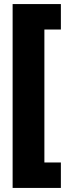

<svg xmlns="http://www.w3.org/2000/svg" viewBox="-20 -755 338 943"><path d="M42 168V-735H279V-610H198V43H279V168Z"/></svg>

Font: Noto Sans Display Black Narrow
Style: Regular
Weight: 900
Width: 4
Designer: Monotype Design team
Foundry: Monotype Imaging Inc.
Version: Version 1.000